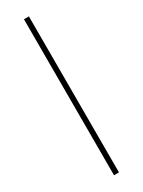

<svg xmlns="http://www.w3.org/2000/svg" viewBox="-200 -764 587 789"><g transform="rotate(-30 93.5 -370.0)"><path d="M105.5 -740.2H82V0H105.5Z"/></g></svg>

Font: Raveo Thin
Style: Regular
Weight: 100
Designer: Jakub Foglar, Rasmus Andersson (Inter)
Foundry: Jakubfoglar.com
Version: Version 1.100;Glyphs 3.2.3 (3260)